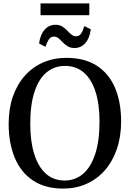

<svg xmlns="http://www.w3.org/2000/svg" viewBox="-20 -1089 757 1120"><path d="M352.5 11Q244.5 12 172.8 -36Q101 -84 65.8 -169.5Q30.5 -255 30.5 -366Q30.5 -455 55.2 -526Q80 -597 125.2 -647.5Q170.5 -698 232 -724.8Q293.5 -751.5 367.5 -751.5Q474 -751.5 545 -705.5Q616 -659.5 651.2 -576.2Q686.5 -493 686.5 -381Q686.5 -292.5 662 -220.5Q637.5 -148.5 592.8 -97Q548 -45.5 486.8 -17.5Q425.5 10.5 352.5 11ZM357 -36Q418.5 -36 464.2 -74.8Q510 -113.5 535.2 -190Q560.5 -266.5 560.5 -380.5Q560.5 -481.5 537.2 -554Q514 -626.5 469.2 -665.5Q424.5 -704.5 359.5 -704.5Q298 -704.5 252.5 -667.5Q207 -630.5 181.8 -555.2Q156.5 -480 156.5 -366Q156.5 -264.5 179.8 -190.2Q203 -116 247.5 -76Q292 -36 357 -36ZM415 -809Q391 -809 374.8 -819Q358.5 -829 346.2 -842Q334 -855 322 -865.2Q310 -875.5 294.5 -875.5Q275 -875.5 264.2 -858.2Q253.5 -841 245.5 -816L208 -835.5Q214.5 -886.5 240.2 -915.5Q266 -944.5 303 -944.5Q327 -944.5 343 -934.5Q359 -924.5 371.5 -911.2Q384 -898 396.2 -887.8Q408.5 -877.5 423 -877.5Q443 -877.5 453.8 -894.2Q464.5 -911 472 -937L509.5 -918Q503 -865.5 477.5 -837.2Q452 -809 415 -809ZM501 -1069V-1000.5H216.5V-1069Z"/></svg>

Font: Merriweather 48pt Medium
Style: Regular
Weight: 500
Version: Version 2.100